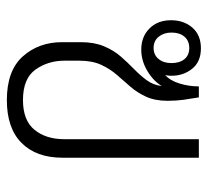

<svg xmlns="http://www.w3.org/2000/svg" viewBox="-43 -554 606 560"><g transform="rotate(90 260.0 -274.0)"><path d="M272 9Q186 9 144.5 -37.5Q103 -84 103 -152V-207Q103 -246 115 -274.5Q127 -303 145 -323.5Q163 -344 181.5 -362Q200 -380 214 -399Q228 -418 231 -443Q216 -418 186.5 -400.5Q157 -383 125 -383Q87 -383 63 -407Q39 -431 39 -470Q39 -507 60.5 -532Q82 -557 121 -557Q160 -557 180.5 -531.5Q201 -506 201 -471Q201 -461 199 -453Q215 -467 223.5 -494.5Q232 -522 232 -551H264Q268 -528 271 -506.5Q274 -485 274 -460Q274 -423 262 -397Q250 -371 233 -351.5Q216 -332 198.5 -312Q181 -292 169 -266Q157 -240 157 -202V-159Q157 -111 183 -74.5Q209 -38 272 -38Q331 -38 358.5 -71.5Q386 -105 386 -159V-551H440V-153Q440 -77 397 -34Q354 9 272 9ZM120 -419Q140 -419 152 -433.5Q164 -448 164 -471Q164 -495 152.5 -509Q141 -523 120 -523Q99 -523 87 -509Q75 -495 75 -471Q75 -449 87 -434Q99 -419 120 -419Z"/></g></svg>

Font: Noto Sans Thai Looped SemiCondensed Light
Style: Regular
Weight: 300
Width: 4
Designer: Sasikarn Vongin, Ben Mitchell
Foundry: The Fontpad Ltd
Version: Version 1.001; ttfautohint (v1.8.4.7-5d5b)